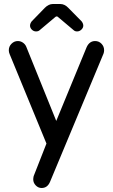

<svg xmlns="http://www.w3.org/2000/svg" viewBox="-20 -709 564 959"><path d="M130 -581Q130 -591 138 -602L204 -670Q223 -689 244 -689H281Q303 -689 321 -670L388 -602Q396 -591 396 -581Q396 -570 386.5 -561Q377 -552 365 -552Q354 -552 347 -559L271 -623Q268 -627 263 -627Q259 -627 255 -623L179 -559Q172 -552 160 -552Q148 -552 139 -561Q130 -570 130 -581ZM69 -504Q83 -504 94.5 -496Q106 -488 111 -476L261 -105L413 -474Q427 -504 455 -504Q474 -504 487 -490.5Q500 -477 500 -458Q500 -449 497 -441L230 199Q217 230 188 230Q171 230 158.5 217Q146 204 146 187Q146 181 148 171L212 8L28 -439Q24 -448 24 -458Q24 -477 37.5 -490.5Q51 -504 69 -504Z"/></svg>

Font: 寒蝉全圆体
Style: Regular
Weight: 400
Designer: Warren2060
      Designed by Motoya company      

      [Varela Round]
      Joe Prince(Latin component); Avraham Cornf
Foundry: ChillType
Version: Version 3.200